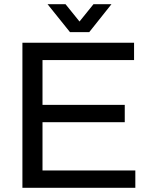

<svg xmlns="http://www.w3.org/2000/svg" viewBox="-20 -888 717 908"><path d="M86 0V-686H614V-604H181V-392H570V-310H181V-82H620V0ZM205 -868H290L378 -759H334L422 -868H507L402 -736H311Z"/></svg>

Font: Archivo SemiBold
Style: Regular
Weight: 400
Version: Version 2.001